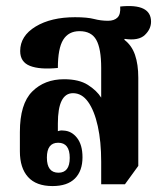

<svg xmlns="http://www.w3.org/2000/svg" viewBox="-20 -617 547 647"><path d="M157 10Q102 10 74.5 -20.5Q47 -51 47 -107V-172Q47 -267 88.5 -308.5Q130 -350 196 -350Q246 -350 276 -331Q306 -312 321 -288V-388Q321 -453 304.5 -482.5Q288 -512 248 -512Q211 -512 193 -483Q175 -454 175 -388Q114 -382 81 -395Q48 -408 48 -445Q48 -496 100 -527.5Q152 -559 233 -559Q274 -559 297 -553Q320 -547 344 -547Q365 -547 376 -558Q387 -569 385 -595Q489 -606 489 -544Q489 -519 468 -499Q447 -479 400 -486L399 -483Q424 -464 435 -432Q446 -400 446 -355V-58L401 4H321V-72Q321 -140 309.5 -192Q298 -244 277 -273.5Q256 -303 226 -303Q175 -303 175 -201V-175Q177 -176 182.5 -177Q188 -178 194 -177Q221 -176 239.5 -152.5Q258 -129 258 -87Q258 -41 232.5 -15.5Q207 10 157 10ZM177 -35Q215 -35 215 -85Q215 -136 176 -136Q138 -136 138 -86Q138 -35 177 -35Z"/></svg>

Font: Noto Serif Thai ExtraCondensed
Style: Bold
Weight: 700
Width: 2
Designer: Monotype Design Team
Foundry: Monotype Imaging Inc.
Version: Version 2.002; ttfautohint (v1.8.4.7-5d5b)